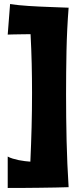

<svg xmlns="http://www.w3.org/2000/svg" viewBox="-20 -850 393 948"><path d="M18.1 -77.1Q28.3 -71.3 42.7 -66.9Q57.1 -62.5 72.5 -59.3Q87.9 -56.2 103 -54.4Q118.2 -52.7 129.9 -51.8Q133.8 -137.2 136 -221.4Q138.2 -305.7 138.2 -391.1Q138.2 -463.9 136.5 -535.9Q134.8 -607.9 130.9 -681.2Q115.2 -681.2 99.4 -680.9Q83.5 -680.7 68.6 -680.4Q53.7 -680.2 40.8 -679.9Q27.8 -679.7 18.1 -679.2L29.8 -830.1Q47.9 -827.1 71.3 -824.7Q94.7 -822.3 120.8 -820.6Q147 -818.8 174.6 -817.6Q202.1 -816.4 228.3 -815.4Q254.4 -814.5 277.6 -813.5Q300.8 -812.5 318.8 -812Q310.5 -704.6 308.3 -598.4Q306.2 -492.2 306.2 -384.8Q306.2 -269.5 308.8 -155.5Q311.5 -41.5 318.8 74.2Q292 75.2 253.7 75.9Q215.3 76.7 173.8 77.1Q132.3 77.6 91.3 77.9Q50.3 78.1 18.1 78.1Z"/></svg>

Font: Spicy Rice
Style: Regular
Weight: 400
Version: Version 1.000